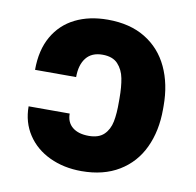

<svg xmlns="http://www.w3.org/2000/svg" viewBox="-66 -605 697 683"><g transform="rotate(10 282.0 -263.5)"><path d="M274.4 -118.2Q310.5 -118.2 329.3 -136.5Q348.1 -154.8 354 -184.3Q359.9 -213.9 359.4 -256.8V-269.5Q359.4 -310.1 353.5 -340.3Q347.7 -370.6 328.9 -390.9Q310.1 -411.1 273.4 -411.1Q234.4 -411.1 214.4 -386Q194.3 -360.8 194.3 -316.4H45.9Q45.9 -387.7 74.2 -437.3Q102.5 -486.8 153.1 -512Q203.6 -537.1 270.5 -537.1Q350.6 -537.1 406.2 -503.2Q461.9 -469.2 490.2 -408.7Q518.6 -348.1 518.6 -269.5V-256.8Q518.6 -178.7 490.2 -118.4Q461.9 -58.1 406 -24.2Q350.1 9.8 270.5 9.8Q206.5 9.8 155.3 -14.4Q104 -38.6 75 -82.8Q45.9 -127 45.9 -184.6H194.3Q194.3 -152.8 215.6 -135.5Q236.8 -118.2 274.4 -118.2Z"/></g></svg>

Font: Pretendard Std ExtraBold
Style: Regular
Weight: 800
Designer: Base glyphs from Inter by Rasmus Andersson; Hangeul glyphs from Noto Sans CJK(Source Han Sans) by Jang Soo-young and Kan
Foundry: Kil Hyung-jin
Version: Version 1.309